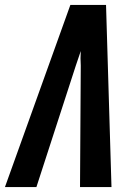

<svg xmlns="http://www.w3.org/2000/svg" viewBox="-41 -755 561 775"><path d="M-21 0 243 -735H387L409 0H282L285 -490Q284 -505 284 -519.5Q284 -534 285 -549Q280 -534 275 -519.5Q270 -505 265 -490L106 0Z"/></svg>

Font: Iosevka SS18 Extrabold
Style: Italic
Weight: 800
Italic angle: -9°
Monospace: yes
Designer: Belleve Invis
Foundry: Belleve Invis
Version: Version 25.1.1; ttfautohint (v1.8.4)